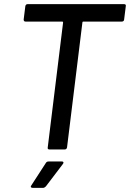

<svg xmlns="http://www.w3.org/2000/svg" viewBox="-20 -720 626 925"><path d="M586 -690 578 -626Q578 -622 575 -619Q572 -616 567 -616H381Q377 -616 377 -612L303 -10Q301 0 292 0H218Q208 0 210 -10L284 -612Q284 -616 280 -616H103Q94 -616 94 -626L102 -690Q104 -700 113 -700H578Q588 -700 586 -690ZM131 173 201 65Q205 58 214 58H279Q284 58 285.5 61.5Q287 65 283 70L201 178Q194 185 188 185H137Q131 185 129 181.5Q127 178 131 173Z"/></svg>

Font: Barlow Medium
Style: Italic
Weight: 500
Italic angle: -7°
Designer: Jeremy Tribby
Foundry: Tribby Type
Version: Version 1.408